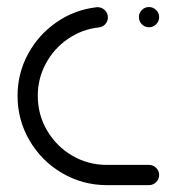

<svg xmlns="http://www.w3.org/2000/svg" viewBox="-20 -539 503 559"><path d="M31.1 -260Q31.1 -325.2 61.5 -381.5Q91.9 -437.8 144.3 -474.1Q196.7 -510.4 260.4 -517.8L264.1 -518.1Q276.3 -518.1 285.2 -509.4Q294.1 -500.7 294.1 -488.5Q294.1 -477.4 287 -469.3Q280 -461.1 268.9 -459.3Q219.3 -454.1 178.3 -426.1Q137.4 -398.1 113.7 -354.4Q90 -310.7 90 -260Q90 -205.2 117 -159.1Q144.1 -113 190.2 -85.9Q236.3 -58.9 291.1 -58.9H413.7Q425.9 -58.9 434.6 -50.2Q443.3 -41.5 443.3 -29.6Q443.3 -17.4 434.6 -8.7Q425.9 0 413.7 0H291.1Q220.7 0 160.9 -35Q101.1 -70 66.1 -129.8Q31.1 -189.6 31.1 -260ZM384.4 -489.3Q384.4 -501.1 393 -509.8Q401.5 -518.5 413.7 -518.5Q425.9 -518.5 434.6 -509.8Q443.3 -501.1 443.3 -489.3Q443.3 -477 434.6 -468.3Q425.9 -459.6 413.7 -459.6Q401.5 -459.6 393 -468.3Q384.4 -477 384.4 -489.3Z"/></svg>

Font: 26F Galaxy Sans Medium
Style: Regular
Weight: 500
Designer: C₂₉H₂₅N₃O₅
Version: Version 1.100